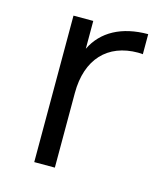

<svg xmlns="http://www.w3.org/2000/svg" viewBox="-86 -598 575 666"><g transform="rotate(15 201.0 -265.5)"><path d="M172 -268C172 -390 239 -460 348 -460C353 -460 359 -459 365 -459V-531C270 -531 202 -494 169 -426V-526H98V0H172Z"/></g></svg>

Font: Montserrat-Alt1
Style: Regular
Weight: 400
Designer: Differentunic
Foundry: Differentunic
Version: Version 7.222